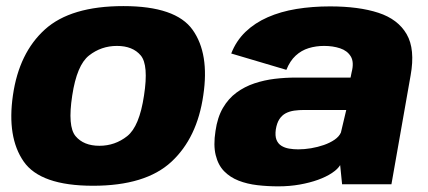

<svg xmlns="http://www.w3.org/2000/svg" viewBox="-20 -620 1440 646"><path d="M293 5Q469.5 5 556.5 -75.5Q643.5 -156 664 -299.5Q685 -439.5 628.2 -519.5Q571.5 -599.5 395 -599.5Q218 -599.5 131 -520.8Q44 -442 23.5 -299.5Q3 -158.5 59.5 -76.8Q116 5 293 5ZM314.5 -129.5Q261.5 -129.5 234.2 -162Q207 -194.5 223 -298.5Q238.5 -401 279.5 -433.2Q320.5 -465.5 373.5 -465.5Q426.5 -465.5 453.5 -433.5Q480.5 -401.5 464.5 -298.5Q449 -194.5 408 -162Q367 -129.5 314.5 -129.5Z M916 7Q954 7 988 1Q1022 -5 1049.8 -15Q1077.5 -25 1097 -38Q1116.5 -51 1124.5 -64.5L1131 0H1297L1361.5 -366Q1377.5 -454.5 1348.2 -505Q1319 -555.5 1253 -577Q1187 -598.5 1090.5 -598.5Q1030.5 -598.5 977.2 -589.8Q924 -581 880.8 -562Q837.5 -543 806 -512.8Q774.5 -482.5 758 -440L943.5 -385Q955.5 -415 974.8 -432.8Q994 -450.5 1018.5 -458Q1043 -465.5 1070.5 -465.5Q1100 -465.5 1124.2 -457.5Q1148.5 -449.5 1160.2 -430.2Q1172 -411 1163 -376.5L1159.5 -359H975.5Q940 -359 904.5 -354.8Q869 -350.5 836 -339.5Q803 -328.5 775.8 -308.5Q748.5 -288.5 730 -256.8Q711.5 -225 705 -179Q697.5 -131 705.8 -97.8Q714 -64.5 734 -44Q754 -23.5 782.8 -12.2Q811.5 -1 845.8 3Q880 7 916 7ZM983.5 -117.5Q967.5 -117.5 952.8 -120Q938 -122.5 926.8 -129.5Q915.5 -136.5 910.2 -149.8Q905 -163 908 -184.5Q911.5 -206 920 -219Q928.5 -232 941.2 -238.8Q954 -245.5 970 -247.8Q986 -250 1004 -250H1145L1127 -174Q1121 -160.5 1105.8 -150Q1090.5 -139.5 1069.8 -132.2Q1049 -125 1026.5 -121.2Q1004 -117.5 983.5 -117.5Z"/></svg>

Font: Anybody UltraCondensed Thin ExtraBold
Style: Italic
Weight: 800
Italic angle: -10°
Version: Version 1.111